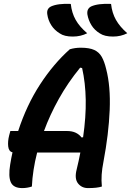

<svg xmlns="http://www.w3.org/2000/svg" viewBox="-20 -954 671 982"><path d="M548 -934Q553 -888 573 -852.5Q593 -817 631 -784Q598 -767 558 -767Q515 -767 491 -783Q463 -800 447.5 -825.5Q432 -851 427 -880Q423 -909 446 -921Q481 -937 548 -934ZM342 -934Q347 -888 367 -852.5Q387 -817 426 -784Q393 -767 352 -767Q309 -767 286 -783Q258 -800 242 -825.5Q226 -851 222 -880Q217 -909 241 -921Q276 -937 342 -934ZM143 0Q119 8 94 8Q49 8 35.5 -21.5Q22 -51 32 -112Q37 -144 44 -175Q25 -179 22 -205Q19 -231 27 -262L33 -284H73Q116 -416 184.5 -521.5Q253 -627 337 -702Q364 -710 393 -710Q437 -710 462 -698.5Q487 -687 500.5 -663Q514 -639 523 -601Q546 -513 541 -391Q536 -269 509 -126Q502 -91 500 -61Q498 -31 501 0Q489 4 471.5 6Q454 8 430 8Q398 8 379 -16Q360 -40 372 -87Q383 -132 391 -174H170Q147 -84 143 0ZM321 -284Q349 -284 367.5 -275Q386 -266 397 -251L405 -252Q420 -356 418.5 -443Q417 -530 400 -606L390 -608Q327 -531 281 -448.5Q235 -366 205 -284Z"/></svg>

Font: Recursive Mn Csl St SmB
Style: Italic
Weight: 600
Italic angle: -15°
Monospace: yes
Version: Version 1.079;hotconv 1.0.112;makeotfexe 2.5.65598; ttfautoh